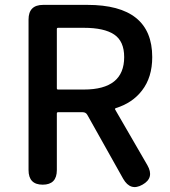

<svg xmlns="http://www.w3.org/2000/svg" viewBox="-20 -757 696 787"><path d="M155 0Q97 0 97 -60V-677Q97 -737 157 -737H338Q604 -737 604 -523Q604 -440 562 -386Q523 -335 455 -314Q450 -312 452 -308L584 -80Q614 -28 564 0Q515 28 485 -24L338 -286Q332 -297 319 -297H218Q213 -297 213 -292V-60Q213 0 155 0ZM213 -395Q213 -390 218 -390H324Q489 -390 489 -523Q489 -588 448 -615.5Q407 -643 324 -643H218Q213 -643 213 -638Z"/></svg>

Font: Resource Han Rounded KR Medium
Style: Regular
Weight: 500
Designer: Cyano Hao (round all glyphs); Ryoko NISHIZUKA 西塚涼子 (kana, bopomofo & ideographs); Paul D. Hunt (Latin, Greek & Cyrillic)
Foundry: Cyano Hao
Version: 0.990